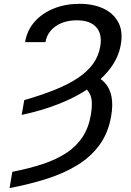

<svg xmlns="http://www.w3.org/2000/svg" viewBox="-20 -757 673 990"><path d="M91.8 -164.6 105 -240.7Q194.3 -266.6 263.7 -294.4Q333 -322.3 382.1 -355.2Q431.2 -388.2 460 -428.2Q488.8 -468.3 497.1 -518.1Q507.8 -582 475.8 -617.2Q443.8 -652.3 376 -652.3Q331.1 -652.3 296.6 -637.9Q262.2 -623.5 241 -598.1Q219.7 -572.8 214.4 -539.6H109.4Q119.1 -600.1 158 -644.3Q196.8 -688.5 256.8 -712.9Q316.9 -737.3 390.1 -737.3Q460.9 -737.3 513.2 -712.9Q565.4 -688.5 590.3 -641.4Q615.2 -594.2 602.5 -524.9Q590.8 -460 548.1 -403.6Q505.4 -347.2 437.5 -301Q369.6 -254.9 281.7 -220.5Q193.8 -186 91.8 -164.6ZM396.5 -313.5 455.1 -371.6Q495.6 -357.4 521 -329.8Q546.4 -302.2 554.9 -259Q563.5 -215.8 552.7 -155.3Q537.6 -70.8 493.2 -9.8Q448.7 51.3 379.9 93.8Q311 136.2 222.2 164.6Q133.3 192.9 29.3 212.9L43.5 128.9Q130.9 111.8 200.9 88.6Q271 65.4 322.5 31.5Q374 -2.4 405.8 -50.8Q437.5 -99.1 448.7 -166Q459.5 -230 446.8 -264.6Q434.1 -299.3 396.5 -313.5Z"/></svg>

Font: Inter Variable
Style: Italic
Weight: 400
Italic angle: -9.39999°
Designer: Rasmus Andersson
Foundry: rsms
Version: Version 4.001;git-9221beed3